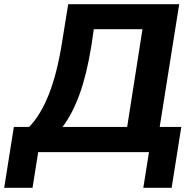

<svg xmlns="http://www.w3.org/2000/svg" viewBox="-74 -725 927 915"><path d="M-54 170 -8 -120H65Q120 -177 159 -276Q198 -375 221 -519L251 -705H780L687 -120H790L744 170H609L636 0H108L81 170ZM224 -120H532L605 -586H373L361 -504Q339 -369 305 -275.5Q271 -182 224 -120Z"/></svg>

Font: Winston
Style: Bold Italic
Weight: 700
Italic angle: -9°
Designer: Original fonts by Vernon Adams / Changes by Cristiano Sobral
Foundry: Original fonts by Vernon Adams / Changes by Cristiano Sobral
Version: Version 2.503;July 17, 2020;FontCreator 13.0.0.2655 64-bit